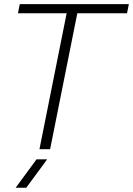

<svg xmlns="http://www.w3.org/2000/svg" viewBox="-20 -718 640 924"><path d="M600.1 -698.2 591.3 -654.3H352.1L221.2 0H169.9L300.8 -654.3H66.4L75.2 -698.2ZM207 48.8 106.4 185.5H55.2L155.8 48.8Z"/></svg>

Font: Sansation Light
Style: Light Italic
Weight: 300
Designer: Bernd Montag
Version: Version 1.301